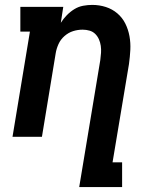

<svg xmlns="http://www.w3.org/2000/svg" viewBox="-20 -558 640 783"><path d="M303 205 389 -313Q391 -328 392 -342.5Q393 -357 391 -371Q389 -385 383.5 -397.5Q378 -410 368.5 -419.5Q359 -429 345.5 -433Q332 -437 317 -437Q297 -437 278 -431Q259 -425 243 -411Q227 -397 218.5 -378Q210 -359 207 -340L151 0H31L102 -429H63V-530H238L228 -465Q238 -481 252 -495.5Q266 -510 283 -520.5Q300 -531 319 -534.5Q338 -538 356 -538Q385 -538 411.5 -529.5Q438 -521 458.5 -503.5Q479 -486 491 -462Q503 -438 508 -410.5Q513 -383 511.5 -354.5Q510 -326 506 -297L439 104H478V205Z"/></svg>

Font: Iosevka Curly Slab Extended
Style: Bold Italic
Weight: 700
Width: 7
Italic angle: -9°
Monospace: yes
Designer: Belleve Invis
Foundry: Belleve Invis
Version: Version 11.0.0; ttfautohint (v1.8.3)